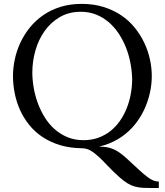

<svg xmlns="http://www.w3.org/2000/svg" viewBox="-20 -736 836 974"><path d="M45.9 -350.1Q45.9 -392.1 55.2 -435.5Q64.5 -479 83.5 -519.8Q102.5 -560.5 131.3 -596.2Q160.2 -631.8 198.7 -658.7Q237.3 -685.5 286.1 -700.9Q335 -716.3 394 -716.3Q455.1 -716.3 505.1 -700.7Q555.2 -685.1 594.7 -658.4Q634.3 -631.8 663.3 -595.9Q692.4 -560.1 711.7 -519.3Q731 -478.5 740.5 -435.1Q750 -391.6 750 -350.1Q750 -308.6 740.5 -265.4Q731 -222.2 712.2 -181.4Q693.4 -140.6 664.6 -104.7Q635.7 -68.8 596.9 -42Q558.1 -15.1 509.3 0.5Q496.6 4.4 483.4 7.3Q485.8 7.8 487.8 7.8Q505.4 8.3 521.2 10.7Q537.1 13.2 553.2 19.8Q569.3 26.4 586.9 38.6Q604.5 50.8 626 70.8Q660.6 103 684.6 125Q708.5 147 726.1 160.4Q743.7 173.8 757.3 179.4Q771 185.1 785.6 185.1V217.8H753.9Q726.6 217.8 705.6 216.8Q684.6 215.8 665.5 210.7Q646.5 205.6 627.4 194.3Q608.4 183.1 585 162.1Q551.3 131.8 526.4 105.2Q501.5 78.6 480.2 58.8Q459 39.1 439 27.6Q418.9 16.1 395 16.1Q335.4 15.1 287.1 1Q236.3 -14.2 196.8 -40.3Q157.2 -66.4 128.7 -101.8Q100.1 -137.2 81.8 -177.7Q63.5 -218.3 54.7 -262.5Q45.9 -306.6 45.9 -350.1ZM144 -368.2Q144 -331.1 150.9 -291.3Q157.7 -251.5 171.6 -213.4Q185.5 -175.3 206.8 -140.9Q228 -106.4 257.1 -80.8Q286.1 -55.2 322.5 -40Q358.9 -24.9 403.8 -24.9Q444.8 -24.9 479 -37.4Q513.2 -49.8 540.5 -71.5Q567.9 -93.3 588.4 -122.8Q608.9 -152.3 622.6 -186.3Q636.2 -220.2 643.3 -258.8Q650.4 -297.4 650.4 -331.1Q650.4 -367.2 642.6 -411.1Q634.8 -455.1 619.6 -493.4Q604.5 -531.7 582.5 -565.2Q560.5 -598.6 531.7 -623.3Q502.9 -647.9 467.5 -662.1Q432.1 -676.3 390.6 -676.3Q329.1 -676.3 282.7 -648.9Q236.3 -621.6 205.6 -577.6Q174.8 -533.7 159.4 -478.8Q144 -423.8 144 -368.2Z"/></svg>

Font: Lora
Style: Regular
Weight: 400
Designer: Olga Karpushina, Alexei Vanyashin
Foundry: Cyreal (www.cyreal.org, a@cyreal.org)
Version: Version 1.014